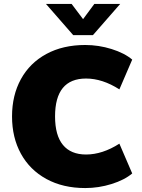

<svg xmlns="http://www.w3.org/2000/svg" viewBox="-20 -943 719 973"><path d="M41 -353Q41 -460 86 -542Q131 -624 215 -669.5Q299 -715 412 -715Q480 -715 545.5 -694.5Q611 -674 650 -641L585 -490Q499 -545 416 -545Q259 -545 259 -353Q259 -257 299 -208.5Q339 -160 416 -160Q499 -160 585 -215L650 -64Q611 -31 545.5 -10.5Q480 10 412 10Q299 10 215 -36Q131 -82 86 -164Q41 -246 41 -353ZM589 -923 451 -765H351L213 -923H343L401 -846L458 -923Z"/></svg>

Font: Nunito Sans Heavy
Style: Regular
Weight: 400
Designer: Vernon Adams
Foundry: Vernon Adams
Version: Version 2.500